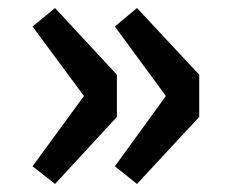

<svg xmlns="http://www.w3.org/2000/svg" viewBox="-20 -525 569 478"><path d="M117 -67 271 -234V-339L117 -505L61 -459L189 -286L61 -111ZM321 -67 476 -234V-339L321 -505L266 -459L393 -286L266 -111Z"/></svg>

Font: Noto Sans JP
Style: Bold
Weight: 700
Designer: Ryoko NISHIZUKA  (kana, bopomofo & ideographs); Paul D. Hunt (Latin, Greek & Cyrillic); Sandoll Communications , Soo-you
Foundry: Adobe
Version: Version 2.002;hotconv 1.0.116;makeotfexe 2.5.65601